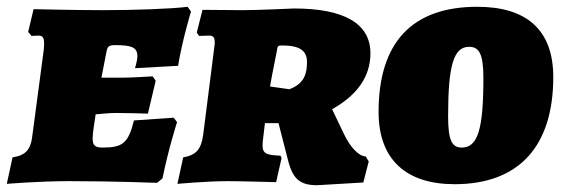

<svg xmlns="http://www.w3.org/2000/svg" viewBox="-37 -534 1656 566"><path d="M236 -127C236 -143 243 -181 245 -197C260 -198 283 -201 306 -201C341 -201 399 -199 399 -199L422 -296L413 -309C413 -309 349 -305 326 -305H262L277 -382C280 -397 284 -401 302 -401C352 -401 368 -394 368 -368C368 -356 361 -333 361 -333L488 -340C500 -414 526 -500 526 -500L516 -514C471 -508 360 -504 264 -504C186 -504 62 -507 62 -507L46 -440L56 -428C56 -428 67 -429 76 -429C88 -429 93 -424 93 -407C93 -402 93 -395 92 -387L59 -139C54 -92 40 -77 0 -70L-17 8C-17 8 78 0 166 0C299 0 426 5 426 5L442 -8C460 -97 485 -174 485 -174L475 -187L358 -179C341 -112 325 -99 266 -99C244 -99 236 -104 236 -127Z M744 -171H784L813 -58C827 -5 849 12 898 12L1034 4L1050 -58L1041 -73C1022 -73 996 -98 976 -141L942 -212C1017 -254 1055 -309 1055 -377C1055 -466 975 -509 830 -509C830 -509 720 -504 679 -504L560 -505L543 -438L550 -428C550 -428 567 -429 580 -429C591 -429 596 -424 596 -409C596 -405 596 -402 595 -397L562 -137C556 -93 541 -77 503 -70L486 8C486 8 572 0 636 0C669 0 777 3 777 3L793 -68L790 -75C748 -77 737 -81 737 -106C737 -113 738 -120 739 -129ZM816 -271 759 -279C763 -301 765 -314 779 -383C781 -398 782 -400 794 -400C845 -400 868 -386 868 -351C868 -317 860 -287 816 -271Z M1303 9C1495 9 1594 -105 1594 -307C1594 -447 1514 -514 1370 -514C1175 -514 1079 -406 1079 -204C1079 -62 1162 9 1303 9ZM1324 -99C1295 -99 1284 -121 1284 -191C1284 -341 1300 -396 1346 -396C1376 -396 1388 -374 1388 -304C1388 -154 1372 -99 1324 -99Z"/></svg>

Font: Alegreya SC Black
Style: Italic
Weight: 900
Italic angle: -7°
Designer: Juan Pablo del Peral
Foundry: Huerta Tipografica
Version: Version 2.007;PS 002.007;hotconv 1.0.88;makeotf.lib2.5.64775